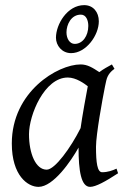

<svg xmlns="http://www.w3.org/2000/svg" viewBox="-20 -708 490 748"><path d="M93 -185C93 -260 153 -406 244 -406C277 -406 309 -382 322 -372C318 -353 299 -247 294 -209C256 -133 194 -47 162 -47C119 -47 93 -110 93 -185ZM26 -149C26 -24 88 20 130 20C188 20 257 -81 286 -133C286 -42 296 20 331 20C353 20 391 -1 440 -33L434 -51C419 -44 400 -37 378 -37C359 -37 354 -74 354 -136C354 -184 379 -321 389 -371L394 -394C400 -421 417 -433 426 -440L416 -457C403 -450 381 -438 367 -427C341 -444 321 -457 294 -457C205 -457 26 -351 26 -149ZM271 -537C252 -537 239 -557 239 -582C239 -612 257 -651 295 -651C316 -651 324 -628 324 -607C324 -568 302 -537 271 -537ZM308 -688C242 -688 198 -613 198 -561C198 -531 221 -501 257 -501C315 -501 365 -570 365 -625C365 -661 343 -688 308 -688Z"/></svg>

Font: Temporarium
Style: Italic
Weight: 400
Italic angle: -7°
Version: Version 1.1